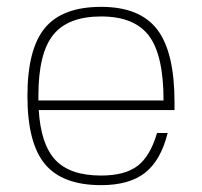

<svg xmlns="http://www.w3.org/2000/svg" viewBox="-20 -530 589 560"><path d="M93 -209Q99 -109 141.5 -63.5Q184 -18 275 -18Q344 -18 381 -46Q418 -74 438 -142H469Q449 -62 403 -26Q357 10 275 10Q162 10 111 -51.5Q60 -113 60 -250Q60 -387 111 -448.5Q162 -510 275 -510Q388 -510 438.5 -444Q489 -378 489 -232V-209ZM92 -251V-237H457Q457 -369 414.5 -425.5Q372 -482 275 -482Q178 -482 135 -428Q92 -374 92 -251Z"/></svg>

Font: Fivo Sans Thin
Style: Regular
Weight: 250
Foundry: Alexander Slobzheninov
Version: 1.0